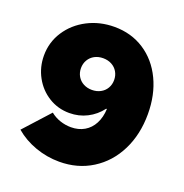

<svg xmlns="http://www.w3.org/2000/svg" viewBox="-131 -838 926 968"><g transform="rotate(20 332.0 -354.0)"><path d="M51.8 -71.3 175.8 -208Q199.2 -189 228 -179.4Q256.8 -169.9 286.1 -169.9Q326.7 -169.9 357.7 -188Q388.7 -206.1 406.2 -239.7Q423.8 -273.4 425.8 -318.4H421.9Q392.1 -278.8 348.6 -256.6Q305.2 -234.4 253.9 -234.4Q192.9 -234.4 142.8 -265.4Q92.8 -296.4 64 -349.1Q35.2 -401.9 35.2 -463.9Q35.2 -535.2 73.5 -594Q111.8 -652.8 177.2 -686.8Q242.7 -720.7 321.3 -720.7Q411.6 -720.7 481.4 -675.3Q551.3 -629.9 590.1 -548.8Q628.9 -467.8 628.9 -364.3Q628.9 -254.9 585.9 -168.9Q543 -83 465.8 -34.7Q388.7 13.7 290 13.7Q224.1 13.7 161.6 -8.5Q99.1 -30.8 51.8 -71.3ZM410.2 -467.8Q410.2 -492.2 398.7 -511.7Q387.2 -531.2 366.9 -542Q346.7 -552.7 321.3 -552.7Q295.9 -552.7 275.6 -542Q255.4 -531.2 243.9 -511.7Q232.4 -492.2 232.4 -467.8Q232.4 -443.4 243.9 -423.8Q255.4 -404.3 275.6 -393.6Q295.9 -382.8 321.3 -382.8Q346.7 -382.8 366.9 -393.6Q387.2 -404.3 398.7 -423.8Q410.2 -443.4 410.2 -467.8Z"/></g></svg>

Font: Wanted Sans ExtraBlack
Style: Regular
Weight: 900
Designer: Original Design by Kil Hyung-jin and Kang Hanbin, Wanted Lab, Inc; Hangeul from Source Han Sans by Jang Soo-young and Ka
Foundry: Wanted Lab, Inc.
Version: Version 1.001